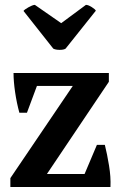

<svg xmlns="http://www.w3.org/2000/svg" viewBox="-20 -749 484 769"><path d="M399.9 -168.9Q409.2 -131.8 416.7 -85.9Q424.3 -40 422.4 0H21.5V-35.6L271.5 -404.8H127.9L87.9 -297.4H57.6Q46.9 -336.4 40.5 -379.9Q34.2 -423.3 34.2 -456.5H416V-421.4L168 -52.2H318.8L368.2 -168.9ZM324.2 -729.5Q333.5 -729.5 347.7 -720.5Q361.8 -711.4 363.8 -706.1L242.7 -554.2Q235.4 -549.3 219 -549.3Q202.6 -549.3 193.4 -554.2L74.2 -705.1Q75.2 -707.5 81.1 -711.7Q86.9 -715.8 93.8 -719.7Q100.6 -723.6 107.9 -726.6Q115.2 -729.5 119.6 -729.5L225.1 -656.2Z"/></svg>

Font: PT Astra Serif
Style: Bold
Weight: 700
Designer: A.Korolkova, I. Chaeva
Foundry: ParaType Ltd
Version: Version 1.002